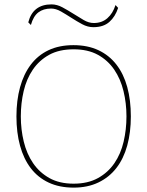

<svg xmlns="http://www.w3.org/2000/svg" viewBox="-20 -846 672 876"><path d="M519 -810Q506 -770 479 -746Q452 -722 406 -722Q380 -722 355 -735.5Q330 -749 306 -764.5Q282 -780 258.5 -793.5Q235 -807 213 -807Q178 -807 155 -789.5Q132 -772 121 -732L109 -744Q130 -826 215 -826Q240 -826 265 -812.5Q290 -799 314.5 -783.5Q339 -768 362 -754.5Q385 -741 408 -741Q445 -741 470 -763Q495 -785 507 -823ZM577 -315Q577 -242 560.5 -182Q544 -122 511 -79.5Q478 -37 429 -13.5Q380 10 316 10Q251 10 202 -13Q153 -36 120.5 -78.5Q88 -121 71.5 -181Q55 -241 55 -315Q55 -388 71.5 -448Q88 -508 120.5 -551Q153 -594 201.5 -617Q250 -640 315 -640Q380 -640 429 -617Q478 -594 511 -551.5Q544 -509 560.5 -449Q577 -389 577 -315ZM557 -315Q557 -375 543.5 -430.5Q530 -486 501 -528.5Q472 -571 426.5 -596Q381 -621 316 -621Q250 -621 204.5 -596Q159 -571 130 -528.5Q101 -486 88 -430.5Q75 -375 75 -315Q75 -255 88.5 -199.5Q102 -144 131 -101.5Q160 -59 205.5 -33.5Q251 -8 316 -8Q381 -8 427 -33.5Q473 -59 502 -101.5Q531 -144 544 -199.5Q557 -255 557 -315Z"/></svg>

Font: TypoPRO Sinkin Sans
Style: 100 Thin
Weight: 100
Designer: Keith Bates
Foundry: K-Type
Version: Sinkin Sans (version 1.0)  by Keith Bates   •   © 2014   www